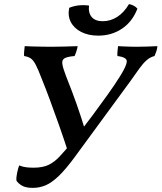

<svg xmlns="http://www.w3.org/2000/svg" viewBox="-20 -903 784 932"><path d="M139 9Q104 9 85.5 -2.5Q67 -14 60 -26Q58 -40 63 -63.5Q68 -87 73 -100Q90 -93 107 -91Q124 -89 143 -89Q187 -89 215.5 -102.5Q244 -116 270.5 -144.5Q297 -173 335 -219L313 -158Q290 -229 266.5 -295.5Q243 -362 221.5 -420Q200 -478 182 -522Q165 -567 153 -589.5Q141 -612 128.5 -620Q116 -628 97 -631Q96 -643 97.5 -655.5Q99 -668 100 -679Q114 -678 136.5 -677.5Q159 -677 183.5 -676.5Q208 -676 228 -676Q259 -676 292 -677Q325 -678 357 -679Q355 -667 351 -654.5Q347 -642 342 -631Q308 -628 294 -620.5Q280 -613 282.5 -593.5Q285 -574 300 -535Q317 -492 329.5 -459Q342 -426 352.5 -396Q363 -366 373.5 -334Q384 -302 397 -259L359 -252Q392 -293 430 -344Q468 -395 504 -445.5Q540 -496 564 -535Q594 -583 595.5 -604Q597 -625 550 -631Q549 -642 550.5 -655Q552 -668 553 -679Q568 -678 582.5 -677.5Q597 -677 612.5 -676.5Q628 -676 643 -676Q666 -676 694.5 -677Q723 -678 744 -679Q743 -666 739 -654Q735 -642 730 -631Q709 -626 691.5 -610.5Q674 -595 656.5 -570.5Q639 -546 615 -512L343 -141Q299 -81 265 -48.5Q231 -16 201.5 -3.5Q172 9 139 9ZM457 -730Q409 -730 374 -748Q339 -766 323.5 -796.5Q308 -827 316 -865Q359 -883 412 -876Q408 -840 425.5 -820Q443 -800 479 -800Q516 -800 549 -821Q582 -842 606 -883Q616 -882 628.5 -875.5Q641 -869 647 -861Q623 -798 572.5 -764Q522 -730 457 -730Z"/></svg>

Font: Vollkorn Medium
Style: Italic
Weight: 500
Italic angle: -11°
Designer: Friedrich Althausen
Foundry: Friedrich Althausen
Version: Version 5.000